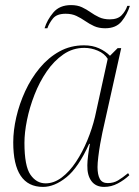

<svg xmlns="http://www.w3.org/2000/svg" viewBox="-20 -724 544 754"><path d="M149 10Q32 10 32 -165Q32 -212 44 -264Q56 -316 79 -366Q102 -416 136 -457Q170 -498 213.5 -522Q257 -546 310 -546Q343 -546 368.5 -534.5Q394 -523 412 -505L442 -535H456L382 -203Q378 -185 373.5 -159Q369 -133 366 -108Q363 -83 363 -68Q363 -38 372 -21.5Q381 -5 403 -5Q426 -5 443.5 -15.5Q461 -26 483 -44L488 -36Q468 -17 442.5 -3.5Q417 10 389 10Q356 10 339 -13Q322 -36 323 -75Q323 -90 326 -114Q329 -138 333 -159H330Q288 -66 241 -28Q194 10 149 10ZM159 -4Q192 -4 222.5 -27Q253 -50 278.5 -88.5Q304 -127 323 -173Q342 -219 353 -265L403 -493Q390 -514 364 -525Q338 -536 311 -536Q266 -536 229 -510.5Q192 -485 163.5 -443.5Q135 -402 115.5 -352Q96 -302 86 -252.5Q76 -203 76 -163Q76 -72 99.5 -38Q123 -4 159 -4ZM393 -613Q368 -613 349.5 -621.5Q331 -630 314.5 -641.5Q298 -653 280 -661.5Q262 -670 238 -670Q203 -670 188 -651.5Q173 -633 166 -613H155Q165 -646 189.5 -675Q214 -704 259 -704Q284 -704 302 -695.5Q320 -687 335.5 -676Q351 -665 369 -656.5Q387 -648 411 -648Q442 -648 457.5 -664Q473 -680 480 -701H490Q480 -668 458 -640.5Q436 -613 393 -613Z"/></svg>

Font: Noto Serif Display ExtraLight
Style: Italic
Weight: 200
Italic angle: -12°
Designer: Monotype Design Team
Foundry: Monotype Imaging Inc.
Version: Version 2.009